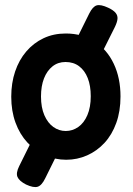

<svg xmlns="http://www.w3.org/2000/svg" viewBox="-20 -623 531 768"><path d="M389 -414 285 -464 337 -569Q351 -597 367 -601.5Q383 -606 413 -592Q434 -582 442.5 -571.5Q451 -561 450 -548Q449 -535 440 -516ZM84 115Q57 101 50 85Q43 69 57 41L109 -64L210 -9L161 90Q147 119 130.5 124Q114 129 84 115ZM245 16Q200 16 160 -2Q120 -20 89.5 -53Q59 -86 42 -132.5Q25 -179 25 -236Q25 -291 40.5 -337Q56 -383 85 -417Q114 -451 154 -470Q194 -489 243 -489Q309 -489 358.5 -457Q408 -425 435 -368Q462 -311 462 -237Q462 -178 445 -131Q428 -84 398 -51.5Q368 -19 328.5 -1.5Q289 16 245 16ZM243 -99Q270 -99 293 -115Q316 -131 329.5 -162.5Q343 -194 343 -238Q343 -280 331 -310.5Q319 -341 296.5 -358Q274 -375 242 -375Q212 -375 190 -357.5Q168 -340 156 -309.5Q144 -279 144 -237Q144 -193 157.5 -162Q171 -131 193.5 -115Q216 -99 243 -99Z"/></svg>

Font: Fredoka SemiCondensed Medium
Style: Regular
Weight: 500
Width: 4
Designer: Ben Nathan
Foundry: Milena B. Brandão, Ben Nathan
Version: Version 2.001